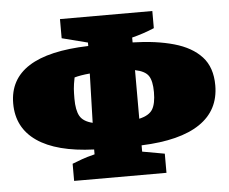

<svg xmlns="http://www.w3.org/2000/svg" viewBox="-53 -606 797 669"><g transform="rotate(-5 345.5 -272.0)"><path d="M180 11V-49Q198 -56 214.5 -62Q231 -68 259 -75V-92Q128 -97 60 -144Q-8 -191 -8 -276Q-8 -445 270 -453V-465L180 -488V-555H503V-495Q484 -487 464.5 -480.5Q445 -474 425 -469V-452Q507 -450 569 -432.5Q631 -415 665 -378Q699 -341 699 -278Q699 -191 629.5 -144Q560 -97 425 -92V-70L503 -56V11ZM206 -274Q206 -234 217.5 -213.5Q229 -193 262 -185L267 -357Q234 -354 213 -348Q208 -323 207 -308.5Q206 -294 206 -274ZM484 -273Q484 -312 472 -330Q460 -348 425 -355V-185Q460 -193 472 -213Q484 -233 484 -273Z"/></g></svg>

Font: Piazzolla SC Black
Style: Regular
Weight: 900
Designer: Juan Pablo del Peral
Foundry: Huerta Tipografica
Version: Version 1.330